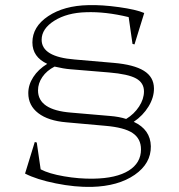

<svg xmlns="http://www.w3.org/2000/svg" viewBox="-20 -712 703 752"><path d="M78.1 -32.2 116.2 -155.8 124 -153.8 139.2 -48.8Q171.4 -31.7 230.5 -21.5Q289.6 -11.2 346.2 -12.2Q435.5 -13.7 483.9 -43.7Q532.2 -73.7 532.2 -127Q532.2 -168.9 499.5 -190.9Q466.8 -212.9 393.1 -219.2L240.2 -232.9Q168.9 -238.8 129.9 -268.8Q90.8 -298.8 90.8 -347.2Q90.8 -379.9 110.4 -410.2Q129.9 -440.4 165 -461.9Q106.9 -488.8 106.9 -545.9Q106.9 -607.4 168.7 -648.7Q230.5 -689.9 326.2 -691.9Q378.9 -693.4 445.8 -684.1Q512.7 -674.8 544.9 -661.1L506.8 -538.1L499 -540L483.9 -645Q392.6 -667 316.9 -664.1Q242.7 -662.1 192.9 -630.9Q143.1 -599.6 143.1 -556.2Q143.1 -489.3 272 -479L424.8 -465.8Q504.4 -459 543.5 -434.8Q582.5 -410.6 583 -366.2Q583.5 -330.6 561.8 -294.9Q540 -259.3 503.9 -234.9Q569.3 -204.6 570.8 -139.2Q571.8 -71.8 507.6 -27.3Q443.4 17.1 339.8 20Q273.9 21.5 198.7 6.3Q123.5 -8.8 78.1 -32.2ZM128.9 -357.9Q128.9 -281.2 257.8 -271L411.1 -257.8Q447.3 -254.9 474.1 -246.1Q505.4 -265.1 524.7 -294.7Q543.9 -324.2 543.9 -354Q543.9 -387.7 512.9 -404.8Q481.9 -421.9 407.2 -428.2L253.9 -440.9Q229.5 -442.9 193.8 -451.2Q163.1 -435.5 146 -410.6Q128.9 -385.7 128.9 -357.9Z"/></svg>

Font: Halibut Exp Thin
Style: Regular
Weight: 250
Width: 7
Designer: Matteo Maggi
Foundry: Collletttivo
Version: Version 3.080 | FøM Fix